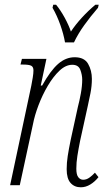

<svg xmlns="http://www.w3.org/2000/svg" viewBox="-20 -786 461 815"><path d="M323 9Q296 9 279.5 -9.5Q263 -28 263 -68Q263 -95 267.5 -124Q272 -153 280 -192L311 -334Q317 -356 323 -388.5Q329 -421 329 -448Q329 -468 321 -489.5Q313 -511 287 -511Q259 -511 232.5 -486Q206 -461 183 -422Q160 -383 143.5 -339.5Q127 -296 120 -259L64 0H23L113 -423Q116 -438 119 -456.5Q122 -475 122 -487Q122 -502 112.5 -507Q103 -512 76 -512H67L73 -536H177L153 -423H159Q194 -486 226.5 -514.5Q259 -543 297 -543Q338 -543 354 -515Q370 -487 370 -451Q370 -421 364 -390.5Q358 -360 353 -338L320 -188Q313 -153 308.5 -124.5Q304 -96 304 -70Q304 -44 312.5 -33.5Q321 -23 333 -23Q347 -23 359.5 -32Q372 -41 383 -53L398 -34Q383 -15 363.5 -3Q344 9 323 9ZM256 -606Q250 -641 236 -680.5Q222 -720 203 -753L206 -766H218Q237 -743 254.5 -711Q272 -679 281 -652Q300 -681 327.5 -711Q355 -741 385 -766H399L396 -753Q364 -716 337.5 -679Q311 -642 294 -606Z"/></svg>

Font: Noto Serif ExtraCondensed ExtraLight
Style: Italic
Weight: 200
Width: 2
Italic angle: -12°
Designer: Monotype Design Team
Foundry: Monotype Imaging Inc.
Version: Version 2.014; ttfautohint (v1.8.4.7-5d5b)